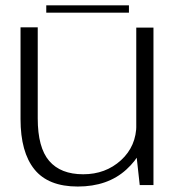

<svg xmlns="http://www.w3.org/2000/svg" viewBox="-20 -694 678 720"><path d="M504 0H555.5V-590.5H491V-118ZM121.5 -591.5H57V-247.5Q57 -123.5 109 -59Q161 5.5 271.5 5.5Q384 5.5 453.8 -58.2Q523.5 -122 523.5 -197L491.5 -227.5Q491.5 -146 433.8 -93.2Q376 -40.5 292 -40.5Q207.5 -40.5 164.5 -90.5Q121.5 -140.5 121.5 -250ZM153.5 -646.5H463.5V-674H153.5Z"/></svg>

Font: Anybody SemiExpanded Light
Style: Regular
Weight: 300
Width: 6
Version: Version 1.113;gftools[0.9.25]